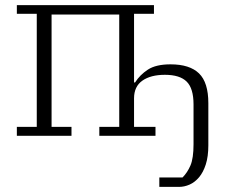

<svg xmlns="http://www.w3.org/2000/svg" viewBox="-20 -532 883 752"><path d="M604 163H695Q714 144 726 116Q738 88 738 33V-123Q738 -186 711 -212.5Q684 -239 626 -239Q570 -239 537.5 -216Q505 -193 505 -147V-35H589V0H369V-35H447V-475H182V-35H260V0H46V-35H124V-478H46V-512H583V-478H505V-209H509Q528 -239 559.5 -259.5Q591 -280 648 -280Q723 -280 759.5 -244.5Q796 -209 796 -128V37Q796 81 786 112Q776 143 759.5 162.5Q743 182 722.5 191Q702 200 681 200H604Z"/></svg>

Font: IBM Plex Serif Light
Style: Regular
Weight: 300
Designer: Mike Abbink, Paul van der Laan, Pieter van Rosmalen
Foundry: Bold Monday
Version: Version 3.001